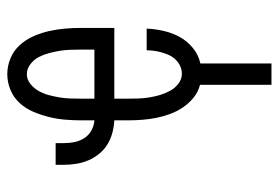

<svg xmlns="http://www.w3.org/2000/svg" viewBox="-142 -436 783 540"><g transform="rotate(-90 250.0 -166.5)"><path d="M281 205V4Q261 -1 245 -14Q229 -27 217.5 -44Q206 -61 199 -80Q192 -99 188 -119Q184 -139 182.5 -159.5Q181 -180 181 -200V-237Q163 -238 146 -242.5Q129 -247 114 -256Q99 -265 87.5 -279Q76 -293 69 -309Q62 -325 59 -343Q56 -361 56 -378V-402H117V-378Q117 -363 120 -348.5Q123 -334 131 -321.5Q139 -309 152.5 -301.5Q166 -294 181 -293V-330Q181 -353 183 -376Q185 -399 190.5 -421Q196 -443 205 -464.5Q214 -486 229.5 -503Q245 -520 266.5 -529Q288 -538 311 -538Q334 -538 355.5 -529Q377 -520 392.5 -503Q408 -486 417.5 -464.5Q427 -443 432 -421Q437 -399 439 -376Q441 -353 441 -330V-237H242V-200Q242 -185 242.5 -169.5Q243 -154 245.5 -138.5Q248 -123 252.5 -108Q257 -93 264.5 -79.5Q272 -66 284.5 -56.5Q297 -47 312 -47Q329 -47 343 -57Q357 -67 364 -82Q371 -97 374.5 -113.5Q378 -130 378 -146H439Q438 -122 432.5 -98Q427 -74 415.5 -53Q404 -32 384.5 -16Q365 0 341 5V205ZM380 -293V-330Q380 -345 379.5 -360.5Q379 -376 376.5 -391Q374 -406 370 -421Q366 -436 359 -449.5Q352 -463 339 -473Q326 -483 311 -483Q296 -483 283.5 -473Q271 -463 263.5 -449.5Q256 -436 252 -421Q248 -406 245.5 -391Q243 -376 242.5 -360.5Q242 -345 242 -330V-293Z"/></g></svg>

Font: Iosevka Slab Light
Style: Regular
Weight: 300
Monospace: yes
Designer: Belleve Invis
Foundry: Belleve Invis
Version: Version 11.1.0; ttfautohint (v1.8.3)